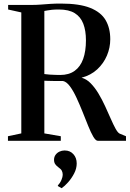

<svg xmlns="http://www.w3.org/2000/svg" viewBox="-20 -770 709 1050"><path d="M23.5 0V-25L96.5 -40.5V-702L24.5 -718V-743H152Q179 -743 204 -745Q229 -747 255.2 -748.8Q281.5 -750.5 312 -750.5Q414 -750.5 473 -727Q532 -703.5 557.5 -660Q583 -616.5 583 -555.5Q583 -509.5 564.8 -466.2Q546.5 -423 511.8 -390.8Q477 -358.5 426 -345Q453 -338 476 -314.5Q499 -291 518.8 -258Q538.5 -225 555 -189Q571.5 -153 585.8 -120.5Q600 -88 612 -66.2Q624 -44.5 634 -39.5L669 -25V0H515Q503.5 0 490.2 -22.5Q477 -45 462.5 -81Q448 -117 431.8 -157.8Q415.5 -198.5 398.2 -235.8Q381 -273 362.5 -298Q344 -323 324.5 -327Q314 -327 299.8 -327Q285.5 -327 270.8 -327.2Q256 -327.5 243.2 -327.8Q230.5 -328 222.5 -328.5V-40.5L312.5 -25V0ZM309 -360Q357 -360 388.2 -382.5Q419.5 -405 434.8 -447.5Q450 -490 450 -549.5Q450 -602.5 435.5 -640.2Q421 -678 388.8 -698Q356.5 -718 302.5 -718Q279 -718 264 -716.5Q249 -715 239.5 -713Q230 -711 222.5 -710V-365Q235 -363 251.5 -362Q268 -361 283.5 -360.5Q299 -360 309 -360ZM399.5 124Q399.5 151.5 385.5 178.5Q371.5 205.5 352.5 226.8Q333.5 248 317.5 259H316.5L296.5 247.5V243.5Q309.5 230 316.2 213.5Q323 197 323 186Q323 173.5 318.2 164Q313.5 154.5 299.5 145Q289 137.5 282.2 128Q275.5 118.5 275.5 104Q275.5 88 284 76.5Q292.5 65 305.5 59Q318.5 53 332 53H335Q363 53 381.2 73Q399.5 93 399.5 124Z"/></svg>

Font: Merriweather 120pt SemiBold
Style: Regular
Weight: 600
Version: Version 2.100